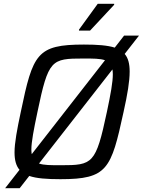

<svg xmlns="http://www.w3.org/2000/svg" viewBox="-20 -929 747 1004"><path d="M451 -769 577 -904V-909H491L393 -774V-769ZM632 -647 707 -743H629L580 -680C542 -692 490 -696 419 -696C172 -696 152 -647 89 -345C69 -251 56 -182 56 -132C56 -92 64 -62 82 -41L7 55H83L133 -9C171 4 224 8 296 8C542 8 561 -44 626 -343C647 -437 658 -504 658 -555C658 -596 650 -626 632 -647ZM144 -146C144 -187 156 -249 176 -344C233 -617 248 -623 416 -623C467 -623 504 -623 529 -614L146 -123C145 -130 144 -137 144 -146ZM570 -541C570 -500 559 -438 539 -344C481 -71 465 -65 298 -65C246 -65 209 -65 184 -74L568 -566C569 -558 570 -550 570 -541Z"/></svg>

Font: Saira UNSAM
Style: Italic
Weight: 400
Italic angle: -12°
Designer: Hector Gatti with collaboration of the Omnibus-Type team
Foundry: Omnibus-Type
Version: Version 0.072;PS 000.072;hotconv 1.0.88;makeotf.lib2.5.64775